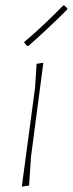

<svg xmlns="http://www.w3.org/2000/svg" viewBox="-20 -689 270 713"><path d="M215 -669 220 -668 230 -658 229 -653Q160 -584 85 -518L80 -519L69 -532Q138 -590 215 -669ZM141 -456 95 -106 88 0 61 4 110 -362 116 -452Z"/></svg>

Font: Alegreya Sans SC Thin
Style: Italic
Weight: 100
Italic angle: -7°
Designer: Juan Pablo del Peral
Foundry: Huerta Tipografica
Version: Version 2.007